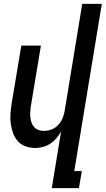

<svg xmlns="http://www.w3.org/2000/svg" viewBox="-20 -755 545 990"><path d="M247 215 295 -77Q285 -59 271 -42.5Q257 -26 239.5 -14.5Q222 -3 202 2.5Q182 8 163 8Q136 8 112 -0.5Q88 -9 72 -27Q56 -45 47.5 -68.5Q39 -92 35.5 -117.5Q32 -143 34 -169Q36 -195 40 -221L90 -520H191L139 -207Q137 -193 136 -178.5Q135 -164 136.5 -150Q138 -136 142.5 -123Q147 -110 156 -100Q165 -90 178 -85Q191 -80 206 -80Q225 -80 244.5 -87Q264 -94 278.5 -109Q293 -124 301.5 -143Q310 -162 313 -181L404 -735H505L363 127H402L387 215Z"/></svg>

Font: Iosevka Semibold
Style: Italic
Weight: 600
Italic angle: -9°
Monospace: yes
Designer: Belleve Invis
Foundry: Belleve Invis
Version: Version 32.5.0; ttfautohint (v1.8.4)